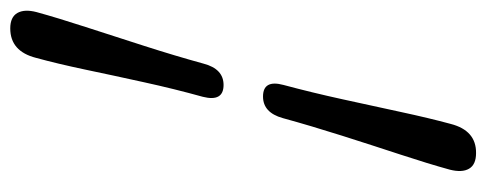

<svg xmlns="http://www.w3.org/2000/svg" viewBox="-300 -488 926 365"><g transform="rotate(-90 162.5 -305.0)"><path d="M224.5 -380.5Q214.5 -342.5 184 -342.5Q151.5 -342.5 161.5 -382Q176.5 -436 189.2 -494Q202 -552 213.2 -605.5Q224.5 -659 235.5 -699Q248 -748 291.5 -748Q313 -748 320.8 -734.5Q328.5 -721 322.5 -698Q311.5 -658 294.2 -604.8Q277 -551.5 258.2 -493.2Q239.5 -435 224.5 -380.5ZM121 -230Q131.5 -267.5 162 -267.5Q194.5 -267.5 184 -228.5Q169.5 -174.5 156.8 -116.5Q144 -58.5 132.5 -5Q121 48.5 110 89Q97.5 138 54.5 137.5Q32.5 137.5 24.8 124.2Q17 111 23 87.5Q34 47.5 51.5 -5.8Q69 -59 87.5 -117.2Q106 -175.5 121 -230Z"/></g></svg>

Font: Fraunces 72pt Soft
Style: Bold Italic
Weight: 700
Italic angle: -16°
Version: Version 1.000;[b76b70a41]